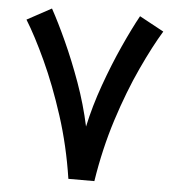

<svg xmlns="http://www.w3.org/2000/svg" viewBox="-49 -709 699 755"><g transform="rotate(5 300.0 -331.0)"><path d="M248.5 0Q229 -128.9 191.4 -245.4Q153.8 -361.8 110.6 -455.3Q67.4 -548.8 29.8 -609.4L126 -661.6Q154.3 -610.4 187.5 -537.6Q220.7 -464.8 251 -380.9Q281.2 -296.9 299.8 -210.9Q317.4 -293 347.7 -377.4Q377.9 -461.9 411.6 -536.1Q445.3 -610.4 473.6 -661.6L569.8 -609.4Q532.7 -548.8 489.3 -455.3Q445.8 -361.8 408.4 -245.4Q371.1 -128.9 351.1 0Z"/></g></svg>

Font: Vazirmatn FD NL Medium
Style: Regular
Weight: 500
Designer: Saber Rastikerdar
Foundry: Saber Rastikerdar
Version: Version 33.003